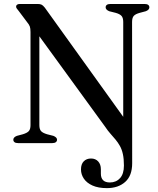

<svg xmlns="http://www.w3.org/2000/svg" viewBox="-20 -720 796 966"><path d="M508.5 -83 155 -569 178 -589V-90.5Q178 -70 186.5 -60.5Q195 -51 217 -44.5L248.5 -36.5Q267 -29 267 -17Q267 -9.5 261 -4.8Q255 0 243 0H71Q58.5 0 52.8 -4.8Q47 -9.5 47 -17Q47 -29.5 65 -36.5L95 -44.5Q116.5 -51 125 -60.5Q133.5 -70 133.5 -90.5V-558.5Q133.5 -577 130 -586.8Q126.5 -596.5 116 -609L74 -665Q68 -672.5 64.5 -677Q61 -681.5 61 -687Q61 -693 66 -696.5Q71 -700 79.5 -700H170Q181 -700 188.5 -696.8Q196 -693.5 205.5 -681.5L618.5 -106.5L600 -81.5V-609.5Q600 -630 591.5 -639.8Q583 -649.5 561.5 -655.5L529.5 -663.5Q511.5 -671 511.5 -683Q511.5 -691 517.5 -695.5Q523.5 -700 535.5 -700H707.5Q719.5 -700 725.5 -695.5Q731.5 -691 731.5 -683Q731.5 -670.5 713.5 -663.5L683.5 -655.5Q661.5 -649.5 653 -640Q644.5 -630.5 644.5 -609.5L645 101.5Q645 164 610 195.2Q575 226.5 518 226.5Q474.5 226.5 445.5 213.5Q416.5 200.5 402 179Q387.5 157.5 387.5 132.5Q387.5 105.5 401.5 91.5Q415.5 77.5 438 77.5Q460.5 77.5 474 92.2Q487.5 107 487.5 131.5V154Q487.5 175.5 498.8 186.8Q510 198 533 198Q564 198 583.8 176.5Q603.5 155 603.5 113Q603.5 79 598.2 55.2Q593 31.5 583.2 14.2Q573.5 -3 561.5 -17.5Q549.5 -32 535.8 -47.2Q522 -62.5 508.5 -83Z"/></svg>

Font: Fraunces 24pt
Style: Regular
Weight: 400
Version: Version 1.000;[b76b70a41]